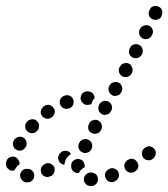

<svg xmlns="http://www.w3.org/2000/svg" viewBox="-34 -586 560 639"><path d="M286 26Q293 19 292 10Q292 6 290 1Q289 -3 285 -6Q282 -9 278 -10Q274 -12 269 -12H267Q263 -12 259 -10Q255 -8 252 -5Q248 -2 247 2Q245 7 245 11Q245 16 247 20Q249 24 252 27Q255 30 260 32Q264 33 268 33H270Q280 33 286 26ZM57 21H58Q67 21 74 14Q80 7 80 -2Q80 -6 78 -11Q77 -15 73 -18Q70 -21 66 -23Q62 -24 58 -24H57H56Q51 -24 47 -23Q43 -21 40 -18Q37 -15 35 -11Q33 -7 33 -2Q33 7 40 14Q46 21 56 21ZM355 13Q358 10 360 6Q362 2 362 -2Q362 -7 361 -11Q358 -20 349 -24Q341 -28 332 -25L330 -24Q326 -22 323 -19Q319 -16 317 -12Q316 -8 315 -4Q315 1 317 5Q320 14 328 18Q337 22 345 19L347 18Q351 16 355 13ZM143 -6Q146 -9 147 -14Q148 -18 148 -22Q148 -27 146 -31Q141 -39 132 -42Q124 -45 115 -40L114 -39Q110 -37 107 -34Q104 -31 103 -26Q101 -22 102 -18Q102 -13 104 -9Q108 -1 117 2Q126 5 134 0H136Q140 -2 143 -6ZM210 -16Q203 -22 203 -32Q203 -33 203 -34Q203 -39 204 -43Q206 -47 209 -50Q212 -53 216 -55Q220 -57 225 -57Q234 -57 241 -51Q247 -44 248 -35Q248 -34 248 -34Q248 -33 248 -32Q248 -31 248 -30Q241 -26 235 -20Q231 -16 228 -10Q227 -10 227 -10Q227 -10 226 -10Q217 -10 210 -16ZM422 -21Q425 -25 426 -29Q427 -34 426 -38Q425 -43 423 -46Q418 -54 409 -57Q400 -59 392 -54L390 -53Q387 -51 384 -47Q381 -43 380 -39Q379 -35 380 -30Q381 -26 383 -22Q388 -14 397 -12Q406 -10 414 -14L416 -16Q419 -18 422 -21ZM-8 -25Q-14 -31 -14 -40V-41Q-14 -42 -14 -43Q-14 -47 -12 -51Q-11 -55 -7 -59Q-4 -62 0 -63Q4 -65 9 -65Q18 -65 24 -58Q31 -51 31 -42Q31 -42 31 -41Q31 -40 31 -40Q31 -40 31 -39Q27 -37 24 -34Q18 -27 14 -19Q13 -18 11 -18Q10 -18 8 -18Q-1 -18 -8 -25ZM161 -53Q159 -57 159 -62Q160 -66 162 -70Q163 -74 167 -77L168 -78Q175 -85 184 -84Q194 -84 200 -77Q201 -76 201 -75Q202 -74 202 -73Q197 -70 193 -66Q186 -59 183 -50Q181 -44 180 -38Q176 -38 172 -40Q168 -42 165 -45Q162 -49 161 -53ZM481 -65Q484 -69 484 -73Q485 -78 484 -82Q483 -86 480 -90Q474 -97 465 -99Q456 -100 448 -94L447 -93Q443 -90 441 -86Q439 -83 438 -78Q438 -74 439 -69Q440 -65 442 -62Q448 -54 457 -53Q467 -51 474 -57L476 -58Q479 -61 481 -65ZM228 -92Q231 -83 240 -79Q248 -75 257 -78Q266 -81 270 -89L271 -91Q273 -95 273 -100Q273 -104 272 -108Q270 -113 267 -116Q264 -119 260 -121Q252 -125 243 -122Q234 -119 230 -111L229 -109Q225 -101 228 -92ZM10 -101Q12 -92 20 -88Q28 -83 37 -85Q46 -88 51 -96L52 -97Q56 -105 54 -114Q52 -123 44 -128Q40 -130 35 -131Q31 -131 27 -130Q22 -129 19 -126Q15 -124 13 -120L12 -118Q7 -110 10 -101ZM260 -156Q263 -147 272 -143Q280 -139 289 -142Q298 -144 302 -153L303 -154Q305 -158 305 -163Q306 -167 304 -172Q303 -176 300 -179Q297 -183 293 -185Q285 -189 276 -186Q267 -184 263 -175L262 -173Q258 -165 260 -156ZM50 -163Q51 -154 58 -148Q65 -142 74 -143Q83 -143 89 -150L91 -152Q93 -155 95 -159Q96 -164 96 -168Q96 -173 94 -177Q91 -181 88 -184Q81 -190 72 -189Q62 -188 56 -181L55 -180Q49 -173 50 -163ZM105 -225Q103 -222 102 -217Q101 -213 102 -208Q103 -204 106 -200Q111 -193 121 -191Q130 -190 137 -195L139 -196Q146 -201 148 -211Q150 -220 144 -227Q139 -235 130 -237Q120 -238 113 -233L111 -232Q108 -229 105 -225ZM293 -228Q293 -224 294 -220Q295 -215 298 -212Q301 -208 305 -206Q313 -202 322 -205Q331 -207 335 -216L336 -217Q338 -221 339 -226Q339 -230 338 -234Q337 -239 334 -242Q331 -246 327 -248Q323 -250 319 -250Q314 -251 310 -250Q306 -248 302 -245Q299 -243 297 -239L296 -237Q294 -233 293 -228ZM172 -263Q169 -260 167 -256Q165 -252 165 -247Q164 -243 166 -239Q169 -230 177 -226Q186 -222 194 -225H196Q205 -228 209 -237Q213 -245 210 -254Q207 -263 199 -267Q190 -271 182 -268L180 -267Q176 -266 172 -263ZM259 -237H258Q248 -236 242 -243Q235 -249 234 -258Q234 -263 236 -267Q237 -271 240 -275Q243 -278 247 -280Q252 -282 256 -282H258Q267 -282 274 -276Q281 -269 281 -260Q281 -260 281 -260Q281 -260 281 -260Q278 -257 276 -253L275 -252Q272 -246 270 -240Q268 -238 265 -238Q262 -237 259 -237ZM328 -283Q331 -274 339 -269Q347 -265 356 -268Q365 -270 369 -278L370 -280Q375 -288 372 -297Q370 -306 361 -311Q353 -315 344 -312Q335 -310 331 -302L330 -300Q325 -292 328 -283ZM362 -346Q365 -337 373 -332Q381 -328 390 -330Q399 -333 404 -341L405 -343Q409 -351 406 -360Q404 -369 396 -374Q387 -378 378 -375Q370 -373 365 -364L364 -363Q360 -355 362 -346ZM396 -408Q399 -399 407 -395Q415 -391 424 -393Q433 -396 438 -404L439 -406Q443 -414 440 -423Q438 -432 430 -436Q421 -441 412 -438Q403 -436 399 -427L398 -426Q394 -417 396 -408ZM430 -471Q433 -462 441 -458Q449 -454 458 -457Q467 -459 471 -468L472 -470Q477 -478 474 -487Q471 -496 463 -500Q454 -504 446 -501Q437 -499 432 -490L431 -488Q427 -480 430 -471ZM462 -534Q465 -526 474 -522Q482 -518 491 -521Q500 -524 504 -533V-535Q508 -543 505 -552Q502 -561 493 -564Q485 -568 476 -565Q467 -562 464 -553L463 -551Q459 -543 462 -534Z"/></svg>

Font: FRB American Cursive Guidelines Dotted Extrabold
Style: Bold Italic
Weight: 800
Italic angle: -25°
Version: Version 2.0;Modular Font Editor K font №1